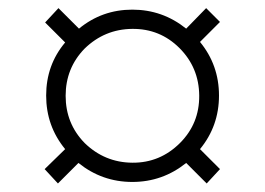

<svg xmlns="http://www.w3.org/2000/svg" viewBox="-20 -596 645 468"><path d="M121.2 -148.8 88.8 -183.8 138.8 -232.5Q92.5 -288.8 92.5 -363.1Q92.5 -437.5 138.8 -492.5L90 -541.2L122.5 -576.2L172.5 -526.2Q228.8 -572.5 302.5 -572.5Q376.2 -572.5 433.8 -526.2L482.5 -576.2L516.2 -542.5L467.5 -493.8Q513.8 -437.5 513.8 -363.1Q513.8 -288.8 467.5 -232.5L516.2 -183.8L483.8 -148.8L433.8 -198.8Q376.2 -152.5 302.5 -152.5Q228.8 -152.5 171.2 -198.8ZM186.2 -247.5Q235 -200 302.5 -199.4Q370 -198.8 418.8 -247.5Q466.2 -295 465.6 -363.1Q465 -431.2 417.5 -478.8Q370 -526.2 302.5 -525.6Q235 -525 186.2 -477.5Q140 -430 140 -362.5Q140 -295 186.2 -247.5Z"/></svg>

Font: Now Light
Style: Regular
Weight: 300
Designer: Alfredo Marco Pradil
Foundry: Alfredo Marco Pradil
Version: Version 1.002;PS 001.002;hotconv 1.0.88;makeotf.lib2.5.64775